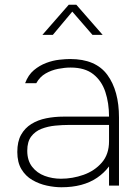

<svg xmlns="http://www.w3.org/2000/svg" viewBox="-20 -783 592 810"><path d="M239 7Q210 7 177.5 0Q145 -7 116.5 -23.5Q88 -40 70.5 -69Q53 -98 53 -142Q53 -186 69 -214.5Q85 -243 112.5 -260Q140 -277 175 -284Q210 -291 248 -291H440Q440 -348 424.5 -395Q409 -442 373.5 -470Q338 -498 278 -498Q253 -498 225 -492.5Q197 -487 172.5 -473Q148 -459 133 -432H86Q99 -467 123 -487Q147 -507 175 -517.5Q203 -528 230 -531Q257 -534 276 -534Q384 -534 433 -467Q482 -400 482 -287V0H440V-81Q419 -53 389.5 -33Q360 -13 322.5 -3Q285 7 239 7ZM237 -29Q286 -29 332.5 -45.5Q379 -62 409.5 -97Q440 -132 440 -187V-256H273Q244 -256 213 -253Q182 -250 155 -239.5Q128 -229 111.5 -207Q95 -185 95 -147Q95 -106 115.5 -79.5Q136 -53 168.5 -41Q201 -29 237 -29ZM159 -636 270 -763H302L413 -636H370L285 -734L203 -636Z"/></svg>

Font: Onest Thin
Style: Regular
Weight: 250
Designer: Dmitri Voloshin, Andrey Kudryavtsev
Foundry: Dmitri Voloshin, Andrey Kudryavtsev
Version: Version 1.000;gftools[0.9.33]